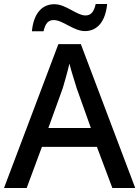

<svg xmlns="http://www.w3.org/2000/svg" viewBox="-20 -937 695 957"><path d="M139 -781H197C206 -820 220 -837 248 -837C293 -837 347 -782 403 -782C466 -782 506 -831 514 -917H457C448 -877 433 -860 406 -860C362 -860 309 -916 251 -916C187 -916 147 -867 139 -781ZM540 0H654L383 -717H271L0 0H113L189 -205H463ZM362 -498 433 -299H221L293 -498C301 -525 316 -577 326 -620C333 -590 356 -518 362 -498Z"/></svg>

Font: Noto Sans Cherokee Medium
Style: Regular
Weight: 500
Designer: Monotype Design Team
Foundry: Monotype Imaging Inc.
Version: Version 2.001